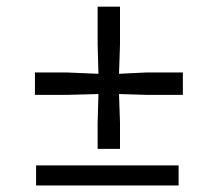

<svg xmlns="http://www.w3.org/2000/svg" viewBox="-20 -568 667 588"><path d="M279 -112V-192.5L281.5 -280L186 -277.5H87V-346H186L281.5 -342L279 -431.5V-547.5H347.5V-431.5L344.5 -342L427 -346H540V-277.5H427L344.5 -280L347.5 -192.5V-112ZM90.5 0V-61.5H527V0Z"/></svg>

Font: Merriweather 48pt
Style: Regular
Weight: 400
Version: Version 2.100